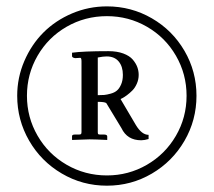

<svg xmlns="http://www.w3.org/2000/svg" viewBox="-20 -608 673 605"><path d="M316.9 -557.1Q248 -557.1 189.9 -523.7Q131.8 -490.2 98.4 -432.4Q64.9 -374.5 64.9 -306.2Q64.9 -238.3 98.4 -180.4Q131.8 -122.6 189.9 -88.9Q248 -55.2 316.9 -55.2Q384.8 -55.2 442.6 -88.6Q500.5 -122.1 534.2 -179.9Q567.9 -237.8 567.9 -306.2Q567.9 -374.5 534.4 -432.4Q501 -490.2 443.1 -523.7Q385.3 -557.1 316.9 -557.1ZM367.2 -372.1Q367.2 -398.4 354 -414.3Q340.8 -430.2 315.9 -430.2Q305.2 -430.2 288.1 -426.8V-308.1Q300.3 -308.1 308.6 -308.8Q316.9 -309.6 329.1 -313Q341.3 -316.4 348.6 -322.8Q356 -329.1 361.6 -341.8Q367.2 -354.5 367.2 -372.1ZM316.9 -22.9Q239.7 -22.9 174.6 -61.3Q109.4 -99.6 71.8 -164.8Q34.2 -230 34.2 -306.2Q34.2 -363.3 56.6 -415.5Q79.1 -467.8 116.9 -505.6Q154.8 -543.5 207 -565.7Q259.3 -587.9 316.9 -587.9Q393.6 -587.9 458.5 -550.3Q523.4 -512.7 561.3 -447.8Q599.1 -382.8 599.1 -306.2Q599.1 -229.5 561.3 -164.3Q523.4 -99.1 458.5 -61Q393.6 -22.9 316.9 -22.9ZM417 -372.1Q417 -357.4 411.1 -344.2Q405.3 -331.1 397 -322.8Q388.7 -314.5 380.1 -308.1Q371.6 -301.8 365.7 -298.8L359.9 -295.9L408.2 -213.9Q426.8 -183.1 448.2 -183.1V-169.9Q435.1 -166 424.8 -166Q380.9 -166 362.8 -204.1L314.9 -283.2Q309.6 -287.1 288.1 -287.1V-191.9Q288.1 -187.5 289.1 -185.8Q290 -184.1 294.9 -184.1H307.1Q317.9 -184.1 317.9 -178.2V-167Q276.4 -168.9 262.2 -168.9L207 -167V-179.2Q207 -184.1 216.8 -184.1H229Q233.4 -184.1 235.1 -185.5Q236.8 -187 236.8 -191.9V-415Q236.8 -425.8 232.9 -425.8L216.8 -424.8Q207 -426.3 207 -431.2V-441.9Q242.2 -446.8 321.8 -446.8Q348.6 -446.8 368.4 -439.5Q388.2 -432.1 398.2 -420.4Q408.2 -408.7 412.6 -396.7Q417 -384.8 417 -372.1Z"/></svg>

Font: Common Serif
Style: Italic
Weight: 400
Italic angle: -12°
Designer: Philipp H. Poll, Khaled Hosny
Foundry: Stefan Peev, Context Ltd.
Version: Version 1.026